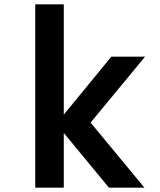

<svg xmlns="http://www.w3.org/2000/svg" viewBox="-20 -868 740 888"><path d="M484 0H648L399 -301L651 -606H495L275 -338V-848H143V0H275V-253Z"/></svg>

Font: Martian Mono Std Md
Style: Regular
Weight: 500
Monospace: yes
Designer: Roman Shamin
Foundry: Evil Martians
Version: Version 1.000